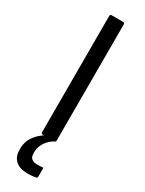

<svg xmlns="http://www.w3.org/2000/svg" viewBox="-224 -686 689 912"><g transform="rotate(30 120.5 -229.5)"><path d="M90 0Q81 0 81 -9V-646Q81 -655 90 -655H152Q161 -655 161 -646V-9Q161 0 152 0ZM122 196Q75 196 52.5 175Q30 154 30 119V108Q30 67 59 32.5Q88 -2 138 -21L155 -11V-1Q127 15 111.5 39.5Q96 64 96 90V99Q96 136 136 136Q144 136 149.5 136Q155 136 162 135Q171 132 171 141V183Q171 191 163 192Q153 194 142.5 195Q132 196 122 196Z"/></g></svg>

Font: Sofia Sans Semi Condensed
Style: Regular
Weight: 400
Designer: Botio Nikoltchev, Ani Petrova
Foundry: lettersoup
Version: Version 4.100; ttfautohint (v1.8.4.7-5d5b)